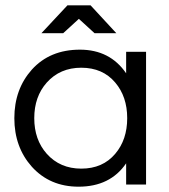

<svg xmlns="http://www.w3.org/2000/svg" viewBox="-20 -695 635 723"><path d="M455 -80Q395 8 276 8Q168 8 100 -67Q34 -141 34 -250Q34 -359 100 -433Q168 -508 281 -508Q394 -508 455 -419V-500H530V0H455ZM286 -60Q367 -60 414 -116Q459 -169 459 -250Q459 -331 414 -384Q367 -440 286 -440Q206 -440 156 -384Q109 -331 109 -250Q109 -169 156 -116Q206 -60 286 -60ZM336 -570 277 -624 218 -570H136L234 -675H321L418 -570Z"/></svg>

Font: Questrial
Style: Regular
Weight: 400
Designer: Joe Prince
Foundry: Joe Prince
Version: Version 1.002